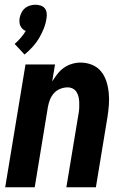

<svg xmlns="http://www.w3.org/2000/svg" viewBox="-20 -793 540 813"><path d="M2 0 88 -520H213L201 -448Q211 -464 223 -479.5Q235 -495 250.5 -506Q266 -517 284.5 -522.5Q303 -528 321 -528Q347 -528 370 -518.5Q393 -509 408 -490.5Q423 -472 430.5 -448.5Q438 -425 440.5 -399.5Q443 -374 441 -348Q439 -322 435 -297L386 0H261L313 -314Q315 -325 315.5 -337Q316 -349 315.5 -360.5Q315 -372 312.5 -383Q310 -394 304 -403.5Q298 -413 288 -418Q278 -423 266 -423Q251 -423 235.5 -417Q220 -411 209 -399Q198 -387 192 -372Q186 -357 183 -341L127 0ZM84 -562 42 -607Q56 -619 68 -633Q80 -647 89 -662Q81 -665 75.5 -670.5Q70 -676 66.5 -683Q63 -690 62.5 -698.5Q62 -707 63 -716Q65 -727 70.5 -738.5Q76 -750 85.5 -758Q95 -766 107 -769.5Q119 -773 130 -773Q141 -773 152 -769.5Q163 -766 169.5 -758Q176 -750 177.5 -738.5Q179 -727 177 -716Q174 -694 165.5 -672.5Q157 -651 145.5 -631.5Q134 -612 118 -594.5Q102 -577 84 -562Z"/></svg>

Font: Iosevka Extrabold
Style: Italic
Weight: 800
Italic angle: -9°
Monospace: yes
Designer: Belleve Invis
Foundry: Belleve Invis
Version: Version 32.5.0; ttfautohint (v1.8.4)